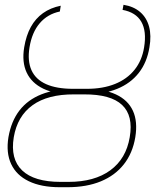

<svg xmlns="http://www.w3.org/2000/svg" viewBox="-20 -780 654 810"><path d="M295.9 -405.3H338.9Q418.5 -405.3 469.2 -381.6Q520 -357.9 540.8 -312.5Q561.5 -267.1 550.8 -201.2Q539.6 -133.8 502.4 -86.7Q465.3 -39.6 405.3 -14.9Q345.2 9.8 264.6 9.8H232.4Q153.8 9.8 101.6 -15.4Q49.3 -40.5 27.1 -87.9Q4.9 -135.3 15.6 -201.2Q27.3 -269 62.3 -314.2Q97.2 -359.4 155.5 -382.3Q213.9 -405.3 295.9 -405.3ZM335 -381.8H292Q181.6 -382.3 117.4 -336.2Q53.2 -290 38.1 -201.2Q22.9 -109.4 73.5 -61Q124 -12.7 235.4 -12.7H269.5Q378.4 -12.7 445.3 -61.5Q512.2 -110.4 527.3 -201.2Q543 -292 495.1 -337.2Q447.3 -382.3 335 -381.8ZM346.7 -405.3Q414.1 -405.3 465.1 -425.8Q516.1 -446.3 547.6 -485.6Q579.1 -524.9 587.9 -580.1Q599.1 -648.4 576.2 -688.2Q553.2 -728 497.1 -738.3L501 -759.8Q543.9 -752.9 571.3 -729.2Q598.6 -705.6 608.9 -667.7Q619.1 -629.9 610.4 -580.1Q600.1 -516.6 565.4 -472.4Q530.8 -428.2 474.6 -405.3Q418.5 -382.3 342.8 -381.8H285.2Q211.4 -382.3 162.4 -406Q113.3 -429.7 92.5 -473.9Q71.8 -518.1 82 -580.1Q90.3 -630.4 110.1 -666.3Q129.9 -702.1 161.4 -724.6Q192.9 -747.1 236.3 -755.9L232.4 -731.4Q180.7 -720.7 147.7 -682.1Q114.7 -643.6 104.5 -580.1Q95.2 -522.9 112.8 -483.9Q130.4 -444.8 174.6 -425Q218.8 -405.3 288.1 -405.3Z"/></svg>

Font: Inter Thin
Style: Italic
Weight: 250
Italic angle: -9.3988°
Designer: Rasmus Andersson
Foundry: rsms
Version: Version 4.001;git-66647c0bb